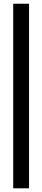

<svg xmlns="http://www.w3.org/2000/svg" viewBox="-20 -821 228 1041"><path d="M51.6 -800.8V200H137.5V-800.8Z"/></svg>

Font: Overused Grotesk Light
Style: Regular
Weight: 300
Designer: RandomMaerks
Version: Version 0.005